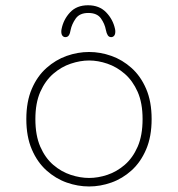

<svg xmlns="http://www.w3.org/2000/svg" viewBox="-20 -680 659 711"><path d="M310 10.5Q268 10.5 227 -4Q186 -18.5 152 -49Q118 -79.5 97.8 -126.8Q77.5 -174 77.5 -239Q77.5 -304 97.8 -351Q118 -398 152 -428.2Q186 -458.5 227 -473Q268 -487.5 310 -487.5Q351.5 -487.5 392.5 -473Q433.5 -458.5 467.2 -428.2Q501 -398 521.2 -351Q541.5 -304 541.5 -239Q541.5 -174 521.2 -126.8Q501 -79.5 467.2 -49Q433.5 -18.5 392.5 -4Q351.5 10.5 310 10.5ZM310 -21Q343 -21 377.5 -32.5Q412 -44 441.8 -69.5Q471.5 -95 489.8 -136.8Q508 -178.5 508 -239Q508 -298.5 489.8 -339.8Q471.5 -381 441.8 -406.8Q412 -432.5 377.5 -444.2Q343 -456 310 -456Q277 -456 242 -444.2Q207 -432.5 177.2 -406.8Q147.5 -381 129.2 -339.8Q111 -298.5 111 -239Q111 -178.5 129.2 -136.8Q147.5 -95 177.2 -69.5Q207 -44 242 -32.5Q277 -21 310 -21ZM391.5 -542.5Q383.5 -542.5 379 -549.5Q374.5 -556.5 372 -569.5Q368 -591.5 353.8 -611.8Q339.5 -632 307 -632Q275 -632 260.5 -611.5Q246 -591 241.5 -569Q239.5 -556 235 -549.2Q230.5 -542.5 222 -542.5Q215.5 -542.5 211.2 -547.8Q207 -553 207 -563Q207 -565 207.2 -567.5Q207.5 -570 208 -572.5Q215 -608 239.5 -634.2Q264 -660.5 306 -660.5Q348 -660.5 373.2 -634.2Q398.5 -608 406 -572.5Q406.5 -570 406.8 -567.5Q407 -565 407 -563Q407 -553 402.8 -547.8Q398.5 -542.5 391.5 -542.5Z"/></svg>

Font: Sono ExtraLight Monospace ExtraLight
Style: Regular
Weight: 250
Version: Version 2.112